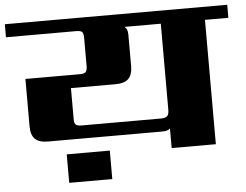

<svg xmlns="http://www.w3.org/2000/svg" viewBox="-72 -686 1111 866"><g transform="rotate(-5 483.5 -253.0)"><path d="M207 116V-13H402V116ZM681 -173V-563H516Q531 -554 531 -527V-385Q531 -345 512.5 -327Q494 -309 454 -309H252V-169Q252 -151 258.5 -144Q265 -137 284 -137H644Q665 -137 673 -145Q681 -153 681 -173ZM987 -622V-563H881V0H681V-89Q671 -78 647 -78H128Q88 -78 69.5 -96Q51 -114 51 -154V-368H298Q317 -368 324 -375Q331 -382 331 -401V-530Q331 -550 324.5 -556.5Q318 -563 298 -563H-20V-622Z"/></g></svg>

Font: Sarpanch ExtraBold
Style: Regular
Weight: 800
Designer: Manushi Parikh (Devanagari and Latin), Jyotish Sonowal (Devanagari)
Foundry: Indian Type Foundry
Version: Version 2.004;PS 1.0;hotconv 1.0.78;makeotf.lib2.5.61930; tt